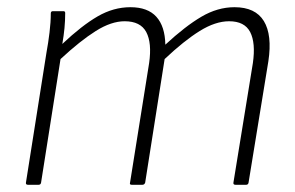

<svg xmlns="http://www.w3.org/2000/svg" viewBox="-20 -513 820 533"><path d="M58 0Q51 0 52 -6L109 -367Q114 -394 117.5 -423Q121 -452 121 -476Q121 -482 127 -482H156Q161 -482 161 -477Q161 -456 159 -435Q157 -414 153 -391Q207 -442 251 -467.5Q295 -493 342 -493Q390 -493 414 -466.5Q438 -440 439 -389Q494 -440 539 -466.5Q584 -493 631 -493Q689 -493 712.5 -454.5Q736 -416 725 -343L670 -6Q669 0 663 0H634Q627 0 628 -6L682 -338Q690 -394 674.5 -424Q659 -454 616 -454Q578 -454 534.5 -427Q491 -400 437 -349L383 -6Q381 0 375 0H346Q339 0 341 -6L394 -338Q402 -394 386 -424Q370 -454 326 -454Q289 -454 246 -427Q203 -400 148 -349L94 -6Q93 0 87 0Z"/></svg>

Font: Sofia Sans Semi Condensed ExtraLight
Style: Italic
Weight: 250
Italic angle: -9°
Version: Version 4.100